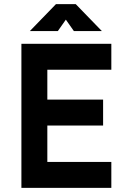

<svg xmlns="http://www.w3.org/2000/svg" viewBox="-20 -913 640 933"><path d="M521 -700V-574H210V-429H481V-303H210V-126H521V0H84V-700ZM125 -762 252 -893H348L475 -762H339L299 -819H301L261 -762Z"/></svg>

Font: Fliege Mono Thin
Style: Regular
Weight: 100
Version: Version 0.020;Glyphs 3.3 (3306)